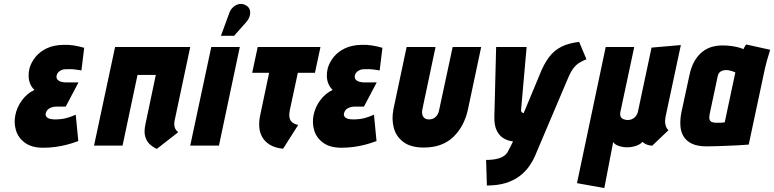

<svg xmlns="http://www.w3.org/2000/svg" viewBox="-20 -740 3935 976"><path d="M394 -382 408 -497Q380 -505 354.5 -509Q329 -513 302 -512Q252 -511 217 -494Q182 -477 160.5 -450.5Q139 -424 130 -393Q125 -373 125.5 -352.5Q126 -332 133.5 -314Q141 -296 155 -283Q117 -265 91.5 -230Q66 -195 58 -155Q50 -116 61 -78Q72 -40 106.5 -14.5Q141 11 200 11Q231 11 261 7Q291 3 320 -4.5Q349 -12 378 -23L365 -157Q354 -152 342 -147.5Q330 -143 316.5 -139.5Q303 -136 288.5 -134.5Q274 -133 259 -133Q245 -133 233.5 -136Q222 -139 216 -146.5Q210 -154 213 -165Q215 -173 219.5 -179Q224 -185 231 -189Q238 -193 247 -195.5Q256 -198 265 -198H314L379 -321H316Q305 -321 292.5 -324Q280 -327 272.5 -335Q265 -343 268 -357Q271 -368 277.5 -374Q284 -380 293 -384Q302 -388 311 -388Q326 -389 340 -388.5Q354 -388 367.5 -386Q381 -384 394 -382Z M867 -124 947 -501H565L458 0H603L679 -359H772L719 -107Q711 -69 718.5 -45Q726 -21 740.5 -7.5Q755 6 766.5 11.5Q778 17 777 17L886 -68Q875 -76 869.5 -89Q864 -102 867 -124Z M1233 -629Q1244 -642 1249 -658Q1254 -674 1250 -689Q1246 -704 1230 -713Q1212 -723 1194.5 -719Q1177 -715 1164 -702.5Q1151 -690 1146 -675L1103 -558H1170ZM947 0H1093L1199 -501H1054Z M1453 -179 1494 -370H1581L1609 -501H1290L1262 -370H1348L1302 -151Q1296 -122 1298 -94Q1300 -66 1313.5 -42.5Q1327 -19 1353 -3.5Q1379 12 1419 16L1496 -105Q1476 -109 1465 -118.5Q1454 -128 1451.5 -143.5Q1449 -159 1453 -179Z M1910 -382 1924 -497Q1896 -505 1870.5 -509Q1845 -513 1818 -512Q1768 -511 1733 -494Q1698 -477 1676.5 -450.5Q1655 -424 1646 -393Q1641 -373 1641.5 -352.5Q1642 -332 1649.5 -314Q1657 -296 1671 -283Q1633 -265 1607.5 -230Q1582 -195 1574 -155Q1566 -116 1577 -78Q1588 -40 1622.5 -14.5Q1657 11 1716 11Q1747 11 1777 7Q1807 3 1836 -4.5Q1865 -12 1894 -23L1881 -157Q1870 -152 1858 -147.5Q1846 -143 1832.5 -139.5Q1819 -136 1804.5 -134.5Q1790 -133 1775 -133Q1761 -133 1749.5 -136Q1738 -139 1732 -146.5Q1726 -154 1729 -165Q1731 -173 1735.5 -179Q1740 -185 1747 -189Q1754 -193 1763 -195.5Q1772 -198 1781 -198H1830L1895 -321H1832Q1821 -321 1808.5 -324Q1796 -327 1788.5 -335Q1781 -343 1784 -357Q1787 -368 1793.5 -374Q1800 -380 1809 -384Q1818 -388 1827 -388Q1842 -389 1856 -388.5Q1870 -388 1883.5 -386Q1897 -384 1910 -382Z M2359 -185 2426 -501H2281L2213 -184Q2211 -169 2204 -157.5Q2197 -146 2186.5 -139.5Q2176 -133 2161 -133Q2146 -133 2137.5 -140Q2129 -147 2126.5 -159Q2124 -171 2127 -184L2194 -501H2047L1980 -185Q1970 -134 1982 -89.5Q1994 -45 2031.5 -17.5Q2069 10 2134 10Q2228 10 2284 -43.5Q2340 -97 2359 -185Z M2961 -439 2924 -527Q2871 -521 2834 -502.5Q2797 -484 2770.5 -449Q2744 -414 2722 -357L2642 -165Q2642 -165 2640 -165.5Q2638 -166 2635 -167.5Q2632 -169 2630 -173Q2628 -177 2629 -184L2657 -501H2502L2493 -147Q2492 -103 2505 -76.5Q2518 -50 2540 -37Q2562 -24 2588 -21L2563 28Q2557 41 2545.5 50Q2534 59 2518.5 64Q2503 69 2486 71Q2469 73 2451 73L2455 203Q2508 203 2548.5 191Q2589 179 2619.5 156.5Q2650 134 2671.5 103Q2693 72 2708 33L2868 -344Q2882 -377 2896 -394.5Q2910 -412 2926 -421.5Q2942 -431 2961 -439Z M3364 -150 3441 -511 3292 -498 3223 -173Q3221 -162 3214 -152Q3207 -142 3196 -136Q3185 -130 3170 -130Q3161 -130 3151 -133.5Q3141 -137 3136 -145.5Q3131 -154 3133 -168L3204 -501H3059L2913 191L3052 216L3097 -18Q3102 -10 3110.5 -5Q3119 0 3129 3Q3139 6 3148.5 7.5Q3158 9 3165 9Q3184 9 3200.5 5Q3217 1 3229 -5.5Q3241 -12 3246 -19Q3250 -15 3258 -10Q3266 -5 3276 -2.5Q3286 0 3295 1L3378 -78Q3376 -80 3370.5 -87Q3365 -94 3362 -109Q3359 -124 3364 -150Z M3895 -487 3773 -514Q3767 -506 3763 -498Q3759 -490 3759 -490Q3754 -493 3739.5 -497.5Q3725 -502 3702.5 -505.5Q3680 -509 3652 -509Q3624 -509 3598 -501.5Q3572 -494 3549.5 -476Q3527 -458 3510 -428.5Q3493 -399 3484 -355L3444 -170Q3437 -135 3438.5 -103.5Q3440 -72 3454 -48Q3468 -24 3496.5 -10Q3525 4 3571 4Q3594 4 3622.5 3Q3651 2 3680 1Q3709 0 3733 -1.5Q3757 -3 3771.5 -4Q3786 -5 3786 -5L3868 -390Q3872 -407 3878.5 -431.5Q3885 -456 3895 -487ZM3588 -163 3628 -351Q3630 -363 3635.5 -369.5Q3641 -376 3648 -379Q3655 -382 3661.5 -383Q3668 -384 3672 -384Q3677 -384 3683 -383Q3689 -382 3695.5 -380Q3702 -378 3708 -376Q3714 -374 3718 -372L3664 -118Q3658 -118 3652.5 -117Q3647 -116 3641.5 -116Q3636 -116 3631 -116Q3626 -116 3620 -116Q3607 -116 3598 -120Q3589 -124 3586.5 -134Q3584 -144 3588 -163Z"/></svg>

Font: Advent Pro ExtraBold
Style: Italic
Weight: 800
Italic angle: -12°
Version: Version 3.000